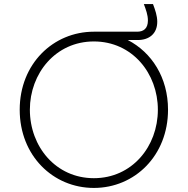

<svg xmlns="http://www.w3.org/2000/svg" viewBox="-20 -913 924 945"><path d="M442 12C643 12 807 -147 807 -373C807 -531 727 -655 609 -716H658C714 -716 754 -747 754 -806C754 -835 744 -864 733 -893H688C698 -866 708 -840 708 -812C708 -773 687 -757 655 -757H442C242 -757 77 -599 77 -373C77 -147 241 12 442 12ZM127 -373C127 -552 254 -709 442 -709C631 -709 757 -552 757 -373C757 -191 629 -36 442 -36C255 -36 127 -191 127 -373Z"/></svg>

Font: Mluvka ExtraLight
Style: Regular
Weight: 200
Designer: Modified by Jiří Krblich, Original typeface by Gumpita Rahayu
Foundry: Gumpita Rahayu & Jiří Krblich
Version: Version 2.000;Glyphs 3.1.1 (3134)